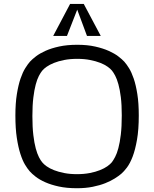

<svg xmlns="http://www.w3.org/2000/svg" viewBox="-20 -949 792 987"><path d="M377 -646.5Q339.8 -646.5 310.1 -640.6Q280.3 -634.8 257.8 -625.7Q235.4 -616.7 220 -606Q204.6 -595.2 196.8 -585.4Q188.5 -575.2 179.7 -558.3Q170.9 -541.5 163.6 -514.2Q156.2 -486.8 151.4 -447.3Q146.5 -407.7 146.5 -352.1Q146.5 -294.9 151.4 -254.4Q156.2 -213.9 163.8 -186Q171.4 -158.2 180.2 -141.1Q189 -124 197.3 -114.3Q205.1 -104.5 220.2 -93.8Q235.4 -83 257.8 -74.2Q280.3 -65.4 309.6 -59.6Q338.9 -53.7 375.5 -53.7Q412.1 -53.7 441.9 -59.6Q471.7 -65.4 494.1 -74.5Q516.6 -83.5 531.7 -94.2Q546.9 -105 555.2 -115.2Q563 -125.5 572 -142.6Q581.1 -159.7 588.6 -188Q596.2 -216.3 601.1 -257.3Q606 -298.3 606 -356Q606 -410.6 601.1 -449.7Q596.2 -488.8 588.6 -515.9Q581.1 -543 572.3 -559.6Q563.5 -576.2 555.7 -585.9Q547.9 -595.7 532.7 -606.4Q517.6 -617.2 495.1 -626Q472.7 -634.8 443.1 -640.6Q413.6 -646.5 377 -646.5ZM59.1 -355Q59.1 -418.5 66.7 -465.1Q74.2 -511.7 85.4 -544.7Q96.7 -577.6 109.9 -598.6Q123 -619.6 134.3 -632.3Q145.5 -644.5 165.3 -659.7Q185.1 -674.8 214.6 -688Q244.1 -701.2 284.4 -710Q324.7 -718.8 377 -718.8Q429.2 -718.8 469.2 -709.7Q509.3 -700.7 538.8 -687.5Q568.4 -674.3 588.1 -659.2Q607.9 -644 619.1 -631.8Q630.4 -619.1 643.3 -598.4Q656.2 -577.6 667.5 -544.7Q678.7 -511.7 686 -465.3Q693.4 -418.9 693.4 -355.5Q693.4 -282.7 684.3 -231Q675.3 -179.2 661.9 -144Q648.4 -108.9 632.6 -87.9Q616.7 -66.9 603.5 -55.7Q590.3 -44.4 569.8 -31.5Q549.3 -18.6 521.2 -7.3Q493.2 3.9 456.8 11.2Q420.4 18.6 375.5 18.6Q322.8 18.6 282.5 9.8Q242.2 1 212.6 -12.2Q183.1 -25.4 163.6 -40.5Q144 -55.7 132.8 -68.4Q121.6 -81.1 108.6 -102.5Q95.7 -124 84.7 -158.2Q73.7 -192.4 66.4 -240.5Q59.1 -288.6 59.1 -355ZM427.2 -764.2 377 -899.4 324.2 -764.2H253.4L340.3 -928.7H410.6L498 -764.2Z"/></svg>

Font: Metrophobic
Style: Regular
Weight: 400
Designer: vernon adams
Foundry: vernon adams
Version: Version 1.000